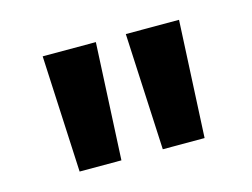

<svg xmlns="http://www.w3.org/2000/svg" viewBox="-52 -808 564 429"><g transform="rotate(-15 230.5 -593.0)"><path d="M85.9 -457.5 72.8 -727.5H195.8L182.6 -457.5ZM278.3 -457.5 265.1 -727.5H388.2L375 -457.5Z"/></g></svg>

Font: Inter Cardless Display
Style: Bold
Weight: 700
Designer: Rasmus Andersson
Foundry: rsms
Version: Version 4.001;git-9221beed3